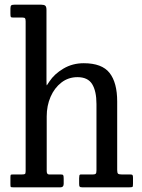

<svg xmlns="http://www.w3.org/2000/svg" viewBox="-20 -800 607 820"><path d="M76.5 -725H37Q27.5 -725 26 -728Q24.5 -731 24.5 -742.5V-763Q24.5 -773.5 27.8 -776.8Q31 -780 41.5 -780H156Q168 -780 173.2 -775.8Q178.5 -771.5 178.5 -757.5V-459Q178.5 -433.5 180.2 -435.8Q182 -438 191 -452Q212 -484 250.8 -507Q289.5 -530 337.5 -530Q415.5 -530 448 -488.5Q480.5 -447 480.5 -366.5V-74Q480.5 -61.5 484.2 -58.2Q488 -55 499 -55H535.5Q544 -55 546 -52.2Q548 -49.5 548 -41V-15.5Q548 -3.5 545.8 -1.8Q543.5 0 532 0H331.5Q323 0 320.5 -2.5Q318 -5 318 -14V-39Q318 -45.5 319 -50.2Q320 -55 326 -55H378Q385.5 -55 388.8 -58Q392 -61 392 -73V-355.5Q392 -411 373.5 -440.8Q355 -470.5 311 -470.5Q272 -470.5 242.2 -447.5Q212.5 -424.5 196 -386.5Q179.5 -348.5 179.5 -303V-70Q179.5 -55 189 -55H239Q248 -55 250 -51.8Q252 -48.5 252 -36.5V-15Q252 0 238.5 0H37.5Q27.5 0 26 -1.5Q24.5 -3 24.5 -13.5V-41.5Q24.5 -51 25.8 -53Q27 -55 37 -55H74.5Q83 -55 86.2 -56.8Q89.5 -58.5 89.5 -69V-708.5Q89.5 -718.5 87 -721.8Q84.5 -725 76.5 -725Z"/></svg>

Font: Besley* Narrow
Style: Regular
Weight: 400
Width: 4
Designer: Owen Earl
Foundry: indestructible type*
Version: Version 3.000; ttfautohint (v1.8.3)